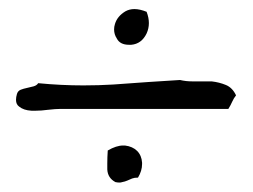

<svg xmlns="http://www.w3.org/2000/svg" viewBox="-20 -503 546 415"><path d="M296.9 -477.5Q301.8 -464.8 301.8 -453.1Q301.8 -441.4 296.9 -430.7Q286.1 -408.2 263.7 -406.2H258.8Q239.3 -406.2 232.4 -419.9Q226.6 -428.7 226.6 -439.5Q226.6 -445.3 228.5 -451.2Q233.4 -467.8 251 -478.5Q259.8 -483.4 270.5 -483.4Q282.2 -483.4 296.9 -477.5ZM490.2 -296.9Q485.4 -291 481.9 -283.2Q478.5 -275.4 473.6 -267.6H111.3Q100.6 -267.6 83 -265.6Q69.3 -263.7 57.6 -263.7H47.9Q31.2 -264.6 21.5 -272.5Q14.6 -277.3 14.6 -287.1Q14.6 -293 16.6 -299.8Q18.6 -306.6 24.9 -309.1Q31.2 -311.5 38.6 -313Q45.9 -314.5 52.7 -316.4Q59.6 -318.4 62.5 -323.2Q112.3 -318.4 160.2 -318.4Q193.4 -318.4 224.6 -320.3Q303.7 -326.2 369.1 -330.1Q381.8 -327.1 395.5 -327.1H437.5Q454.1 -325.2 468.3 -319.3Q482.4 -313.5 490.2 -296.9ZM278.3 -119.1Q270.5 -119.1 265.6 -117.2Q260.7 -115.2 255.4 -112.8Q250 -110.4 244.1 -109.4Q241.2 -108.4 238.3 -108.4Q234.4 -108.4 229.5 -109.4Q212.9 -118.2 211.9 -136.7V-149.4Q211.9 -163.1 212.9 -177.7Q231.4 -188.5 246.1 -188.5H250Q266.6 -186.5 276.4 -176.8Q286.1 -167 287.1 -151.4V-148.4Q287.1 -133.8 278.3 -119.1Z"/></svg>

Font: Crafty Girls
Style: Regular
Weight: 400
Designer: Crystal Kluge
Foundry: Font Diner, Inc DBA Tart Workshop
Version: Version 1.001